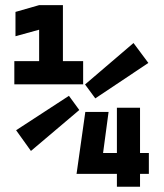

<svg xmlns="http://www.w3.org/2000/svg" viewBox="-20 -713 626 733"><path d="M272 -49.3H426.3V0H514.6V-49.3H548.3V-128.9H514.6V-301.8H426.3V-128.9H373.5L394.5 -285.6H305.7L272.5 -50.8ZM34.7 -391.1H297.4V-479.5H220.2V-693.4H129.4L39.1 -667.5V-574.7L129.4 -599.6V-479.5H34.7ZM98.1 -136.7 282.7 -293 243.2 -347.2 41.5 -215.8ZM343.8 -337.4 546.4 -472.7 489.7 -548.8 304.7 -390.6Z"/></svg>

Font: Cascadia Mono SemiBold
Style: Regular
Weight: 600
Monospace: yes
Designer: Aaron Bell
Foundry: Saja Typeworks
Version: Version 2404.023